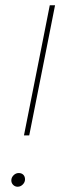

<svg xmlns="http://www.w3.org/2000/svg" viewBox="-20 -702 233 729"><path d="M189 -682 157 -520 91 -188H71L137 -520L169 -682ZM75 -21Q75 -10 66.5 -1.5Q58 7 47 7Q37 7 30 0Q23 -7 23 -17Q23 -28 31.5 -36.5Q40 -45 51 -45Q62 -45 68.5 -38.5Q75 -32 75 -21Z"/></svg>

Font: TypoPRO Montserrat
Style: Italic
Weight: 250
Italic angle: -11.3°
Designer: Julieta Ulanovsky
Foundry: Julieta Ulanovsky
Version: Version 6.001